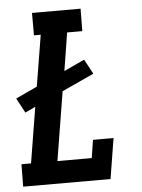

<svg xmlns="http://www.w3.org/2000/svg" viewBox="-53 -777 605 819"><g transform="rotate(-5 250.0 -367.5)"><path d="M13 0 14 -96H55L94 -335L50 -314L16 -377L108 -420L144 -639H115V-735H323L322 -639H257L231 -476L319 -517L353 -454L216 -391L168 -96H315L327 -173H415L387 0Z"/></g></svg>

Font: Iosevka Curly Slab
Style: Bold Italic
Weight: 700
Italic angle: -9°
Monospace: yes
Designer: Belleve Invis
Foundry: Belleve Invis
Version: Version 22.1.2; ttfautohint (v1.8.4)